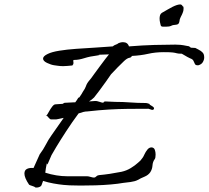

<svg xmlns="http://www.w3.org/2000/svg" viewBox="-20 -840 940 865"><path d="M140 5 139 4Q136 1 124.5 -2.5Q113 -6 111 -8Q90 -39 90 -58Q90 -74 102.5 -79.5Q115 -85 131 -83L159 -145Q175 -166 186.5 -188.5Q198 -211 211 -229L267 -309Q254 -306 243.5 -304Q233 -302 233 -302H209Q205 -303 199.5 -309.5Q194 -316 190 -320Q194 -325 200.5 -337Q207 -349 215 -359.5Q223 -370 230 -370Q235 -370 244 -371Q253 -372 260 -372H261Q264 -372 266 -374.5Q268 -377 274 -377Q284 -377 294 -378Q304 -379 314 -379H319Q326 -388 330 -395Q334 -402 334 -402V-400Q334 -397 339 -403.5Q344 -410 348.5 -418Q353 -426 353 -426Q364 -442 366.5 -450Q369 -458 373.5 -465.5Q378 -473 391 -488Q394 -492 405 -507.5Q416 -523 430 -541.5Q444 -560 455.5 -575.5Q467 -591 471 -595Q436 -594 428 -593.5Q420 -593 424 -593Q428 -593 428 -592Q428 -592 426 -591.5Q424 -591 418 -590Q385 -586 360 -578Q335 -570 315 -570H313Q310 -570 310 -566Q310 -564 310.5 -561.5Q311 -559 311 -557Q311 -548 305 -546H306Q314 -546 305.5 -545Q297 -544 284 -543Q271 -542 265 -542Q252 -542 242 -543.5Q232 -545 224 -546Q210 -548 192 -556.5Q174 -565 174 -576Q174 -587 195 -597Q213 -606 247 -611.5Q281 -617 323 -620Q365 -623 408.5 -625.5Q452 -628 488 -631Q493 -636 503 -639.5Q513 -643 510 -643H509Q522 -650 534 -650Q555 -650 561 -631Q623 -636 675.5 -637.5Q728 -639 770 -639Q781 -639 792.5 -638Q804 -637 823 -633Q831 -633 835.5 -628.5Q840 -624 843 -625L860 -624Q860 -624 873.5 -617Q887 -610 891 -605Q900 -598 900 -581Q900 -571 894 -560.5Q888 -550 874 -546Q862 -545 858.5 -551Q855 -557 852 -565Q849 -573 837 -577Q824 -583 812 -590.5Q800 -598 799 -598Q783 -598 776.5 -600Q770 -602 759 -603.5Q748 -605 718 -605Q680 -605 647 -597.5Q614 -590 574 -588Q572 -581 562.5 -579.5Q553 -578 539 -565Q528 -555 509 -535.5Q490 -516 480 -505Q473 -494 457 -472Q441 -450 426 -429.5Q411 -409 404 -401Q394 -391 381 -383L408 -385Q415 -386 427.5 -381.5Q440 -377 446 -377Q446 -382 454 -383Q465 -383 476.5 -382Q488 -381 500 -381Q534 -381 567 -378.5Q600 -376 634 -376Q641 -376 645 -374.5Q649 -373 656 -371H655Q653 -371 653 -370Q653 -369 663.5 -363Q674 -357 674 -352Q673 -345 667 -345Q663 -345 658.5 -347Q654 -349 649 -350Q598 -350 555.5 -349.5Q513 -349 470 -346.5Q427 -344 374 -338Q365 -338 355 -335.5Q345 -333 334 -329Q305 -290 278 -248.5Q251 -207 233 -177Q215 -147 212 -141Q207 -131 202.5 -119Q198 -107 195 -101.5Q192 -96 192 -103V-104Q192 -107 190 -99.5Q188 -92 186.5 -81Q185 -70 184 -62Q209 -54 234 -50Q259 -46 281 -46H372Q378 -46 388 -43Q398 -40 403 -40H404Q409 -40 413.5 -45Q418 -50 426 -51Q472 -55 527 -66Q550 -71 569.5 -83Q589 -95 602 -107Q610 -114 613 -117Q616 -120 623 -130Q626 -134 631 -145Q636 -156 644 -166Q652 -176 663 -176Q674 -175 677.5 -165Q681 -155 681 -144Q681 -128 677 -123Q668 -111 667 -94.5Q666 -78 657 -64Q648 -51 631 -44Q614 -37 600 -29Q589 -23 568 -20Q547 -17 535 -16Q513 -12 479.5 -9Q446 -6 410 -5Q374 -4 342 -4Q314 -4 293.5 -5Q273 -6 266 -7Q245 -9 220.5 -13.5Q196 -18 174 -25Q171 -18 168.5 -9.5Q166 -1 160 1H161Q152 5 146 5Q140 5 140 5ZM187 -322Q187 -322 187.5 -322Q188 -322 190 -320Q187 -316 187 -321ZM713 -720Q706 -720 704 -726Q702 -732 701 -739Q699 -747 699 -757Q699 -764 701 -771Q703 -778 709 -782Q725 -791 736 -797.5Q747 -804 757 -809Q779 -820 792 -820Q798 -820 802 -813.5Q806 -807 806 -811V-812Q806 -814 806.5 -809Q807 -804 807 -801Q807 -791 803 -782Q800 -774 794.5 -764Q789 -754 788 -742Q786 -729 772 -728.5Q758 -728 750 -723Q743 -720 731 -720Q719 -720 714 -720Z"/></svg>

Font: Vujahday Script
Style: Regular
Weight: 400
Designer: Robert E. Leuschke
Foundry: Robert E. Leuschke
Version: Version 1.010; ttfautohint (v1.8.3)